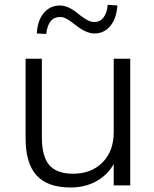

<svg xmlns="http://www.w3.org/2000/svg" viewBox="-20 -789 654 817"><path d="M534.2 -539.1V0H463.9V-90.8Q436.5 -43 388.7 -17.1Q340.8 8.8 280.3 8.8Q182.6 8.8 135.7 -42.5Q88.9 -93.8 88.9 -200.2V-539.1H158.2V-204.1Q158.2 -123 189.9 -86.4Q221.7 -49.8 291 -49.8Q369.1 -49.8 416.5 -98.1Q463.9 -146.5 463.9 -226.6V-539.1ZM136.7 -646.5Q139.6 -702.1 166.5 -733.9Q193.4 -765.6 235.4 -765.6Q272.5 -765.6 317.4 -726.6Q356.4 -695.3 379.9 -695.3Q430.7 -695.3 438.5 -768.6L479.5 -765.6Q475.6 -710 449.2 -678.2Q422.9 -646.5 380.9 -646.5Q345.7 -646.5 295.9 -686.5Q259.8 -716.8 236.3 -716.8Q184.6 -716.8 176.8 -644.5Z"/></svg>

Font: Min Sans Light
Style: Regular
Weight: 300
Designer: Jinseong-Kim, NotoSansCJK, Nunito
Foundry: Jinseong-Kim
Version: Version 1.400;Glyphs 3.1.2 (3151)